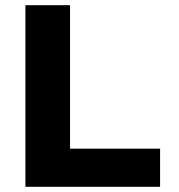

<svg xmlns="http://www.w3.org/2000/svg" viewBox="-20 -720 688 740"><path d="M78 0V-700H250V-147H597V0Z"/></svg>

Font: Red Hat Text VF
Style: Regular
Weight: 300
Designer: Pentagram, MCKL
Foundry: Pentagram, MCKL
Version: Version 1.023